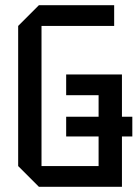

<svg xmlns="http://www.w3.org/2000/svg" viewBox="-20 -720 540 740"><path d="M50 -80V-620L130 -700H420V-620H140V-80H360V-353H235V-433H450V0H130ZM235 -194V-270H490V-194Z"/></svg>

Font: Tektur SemiCondensed
Style: Regular
Weight: 400
Width: 4
Designer: Adam Jagosz
Foundry: Adam Jagosz
Version: Version 1.005;gftools[0.9.30]